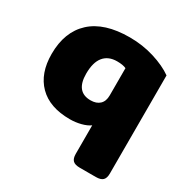

<svg xmlns="http://www.w3.org/2000/svg" viewBox="-160 -631 943 970"><g transform="rotate(30 311.5 -146.5)"><path d="M381 152V-15Q362 -1 331 7Q300 15 267 15Q149 15 86 -48.5Q23 -112 23 -225Q23 -354 99.5 -424.5Q176 -495 324 -495Q399 -495 467 -474Q535 -453 580 -421V152Q580 178 568 190Q556 202 527 202H434Q405 202 393 190Q381 178 381 152ZM382 -190V-349Q363 -358 329 -358Q278 -358 251 -325Q224 -292 224 -226Q224 -120 310 -120Q344 -120 363 -138Q382 -156 382 -190Z"/></g></svg>

Font: Mitr SemiBold
Style: Regular
Weight: 600
Designer: Thanarat Vachiruckul
Foundry: Cadson Demak
Version: Version 1.003